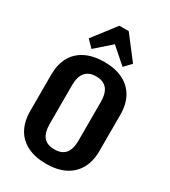

<svg xmlns="http://www.w3.org/2000/svg" viewBox="-228 -1058 1041 1177"><g transform="rotate(30 293.0 -469.0)"><path d="M293 10Q215 10 160 -17.5Q105 -45 76.5 -97Q48 -149 48 -222V-478Q48 -552 76.5 -603.5Q105 -655 160 -682.5Q215 -710 293 -710Q371 -710 425.5 -682.5Q480 -655 509 -603.5Q538 -552 538 -478V-222Q538 -149 509 -97Q480 -45 425.5 -17.5Q371 10 293 10ZM293 -92Q345 -92 370 -122Q395 -152 395 -214V-486Q395 -548 369.5 -578Q344 -608 293 -608Q242 -608 216.5 -577.5Q191 -547 191 -486V-214Q191 -152 216 -122Q241 -92 293 -92ZM136 -787 260 -948H326L449 -788L403 -739L252 -872H334L183 -739Z"/></g></svg>

Font: Pathway Extreme Condensed
Style: Bold
Weight: 700
Width: 3
Version: Version 1.001;gftools[0.9.26]